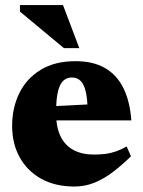

<svg xmlns="http://www.w3.org/2000/svg" viewBox="-20 -700 549 736"><path d="M269.5 -465.5Q337 -465.5 382.5 -439.2Q428 -413 453 -362.5Q478 -312 483.5 -238.5H148V-291L392.5 -303.5L316 -271.5Q315.5 -319 309 -347.8Q302.5 -376.5 289.2 -389.8Q276 -403 255.5 -403Q238.5 -403 224.8 -392.5Q211 -382 203 -352.8Q195 -323.5 195 -266.5Q195 -212.5 212.2 -177.2Q229.5 -142 262 -124.8Q294.5 -107.5 340 -107.5Q364.5 -107.5 385 -110.2Q405.5 -113 425 -119.8Q444.5 -126.5 465.5 -138.5L482 -101Q448.5 -68 414 -41.5Q379.5 -15 342.8 0Q306 15 265.5 15Q191 15 137.5 -15Q84 -45 55.2 -97.5Q26.5 -150 26.5 -217.5Q26.5 -286.5 54 -342.8Q81.5 -399 135.8 -432.2Q190 -465.5 269.5 -465.5ZM284 -515.5H225L56.5 -655.5V-680.5H221.5Z"/></svg>

Font: Newsreader 16pt 16pt ExtraBold
Style: Regular
Weight: 800
Version: Version 1.003